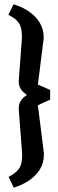

<svg xmlns="http://www.w3.org/2000/svg" viewBox="-20 -721 268 892"><path d="M44 151 20 101Q47 86 60.5 72Q74 58 78.5 40Q83 22 83 -4L67 -215Q67 -235 74 -248Q81 -261 90 -268.5Q99 -276 105 -280Q99 -284 90 -291.5Q81 -299 74 -312Q67 -325 67 -345L82 -546Q82 -573 77.5 -591Q73 -609 60 -623.5Q47 -638 19 -652L43 -701Q81 -690 113 -668.5Q145 -647 164 -616.5Q183 -586 183 -547Q183 -543 182 -534Q181 -525 180 -520L156 -328Q170 -322 185 -315.5Q200 -309 213 -303V-258Q200 -252 185 -245.5Q170 -239 156 -232L182 -25Q183 -19 183.5 -13Q184 -7 184 -4Q184 36 165 66.5Q146 97 114 118Q82 139 44 151Z"/></svg>

Font: Faustina SemiBold
Style: Regular
Weight: 600
Designer: Alfonso Garcia
Foundry: http://www.omnibus-type.com
Version: Version 1.200